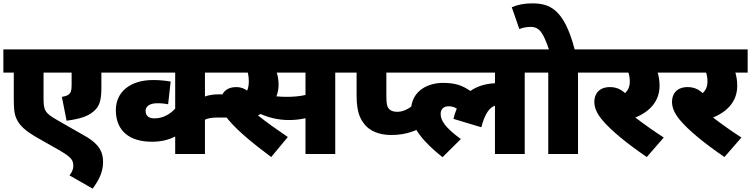

<svg xmlns="http://www.w3.org/2000/svg" viewBox="-20 -916 4467 1142"><path d="M656 -484V-622H0V-484H62V-332C62 -266 65 -239 78 -210C97 -168 131 -138 198 -99L330 -24C404 19 416 35 416 71C416 96 403 115 393 127L531 206C565 160 593 110 593 49C593 -1 581 -53 486 -107L320 -202C246 -244 239 -260 239 -334V-484H406V-410C406 -376 401 -366 392 -357C385 -350 374 -344 348 -340L376 -198C456 -209 500 -223 535 -252C571 -281 583 -318 583 -392V-484Z M1344 -484V-622H641V-484H1022V-270C992 -237 950 -212 899 -212C878 -212 846 -217 846 -257C846 -284 871 -302 916 -302C943 -302 964 -299 980 -296L995 -431C964 -436 932 -440 891 -440C754 -440 669 -369 669 -261C669 -134 755 -73 882 -73C938 -73 980 -83 1022 -104V0H1199V-204C1217 -213 1239 -217 1280 -217H1348V-355H1286C1249 -355 1223 -351 1199 -342V-484Z M1974 -484H2059V-622H1266V-484H1454C1458 -468 1460 -450 1460 -432C1460 -412 1457 -394 1450 -377C1432 -390 1412 -398 1386 -398C1320 -398 1293 -356 1293 -311C1293 -276 1307 -242 1340 -202C1395 -136 1487 -61 1593 18L1692 -101C1633 -141 1565 -189 1515 -229C1520 -232 1524 -235 1529 -238C1570 -220 1629 -202 1698 -202C1730 -202 1764 -205 1797 -213V0H1974ZM1686 -340C1662 -340 1643 -341 1624 -343C1632 -363 1637 -386 1637 -411C1637 -439 1633 -463 1626 -484H1797V-351C1759 -343 1726 -340 1686 -340Z M2278 -484H2420V-622H2044V-484H2101V-349C2101 -247 2123 -205 2154 -170C2179 -141 2230 -113 2306 -113C2400 -113 2462 -140 2526 -181L2442 -296C2425 -279 2387 -251 2344 -251C2320 -251 2305 -257 2296 -266C2281 -281 2278 -300 2278 -349Z M2395 -484H2924V-421C2867 -418 2817 -403 2778 -375C2727 -409 2688 -423 2614 -423C2534 -423 2424 -383 2424 -252C2424 -156 2502 -69 2612 19L2721 -89C2625 -159 2601 -201 2601 -238C2601 -267 2619 -284 2648 -284C2667 -284 2683 -279 2697 -270C2689 -251 2682 -231 2677 -209L2843 -159C2864 -243 2895 -279 2924 -287V0H3101V-484H3186V-622H2395Z M3418 -484H3503V-622H3398C3334 -868 3245 -896 3144 -896C3098 -896 3059 -888 3024 -873L3069 -743C3086 -751 3112 -756 3136 -756C3191 -756 3212 -717 3245 -622H3171V-484H3241V0H3418Z M3928 -98C3863 -140 3813 -176 3759 -217C3849 -254 3903 -317 3903 -406C3903 -438 3898 -463 3892 -484H3965V-622H3488V-484H3718C3723 -468 3726 -451 3726 -432C3726 -402 3717 -381 3698 -362C3673 -385 3645 -398 3608 -398C3542 -398 3515 -356 3515 -311C3515 -277 3528 -245 3559 -206C3613 -140 3714 -59 3827 18Z M4390 -98C4325 -140 4275 -176 4221 -217C4311 -254 4365 -317 4365 -406C4365 -438 4360 -463 4354 -484H4427V-622H3950V-484H4180C4185 -468 4188 -451 4188 -432C4188 -402 4179 -381 4160 -362C4135 -385 4107 -398 4070 -398C4004 -398 3977 -356 3977 -311C3977 -277 3990 -245 4021 -206C4075 -140 4176 -59 4289 18Z"/></svg>

Font: Noto Sans Black
Style: Italic
Weight: 900
Italic angle: -12°
Designer: Monotype Design Team
Foundry: Monotype Imaging Inc.
Version: Version 2.013